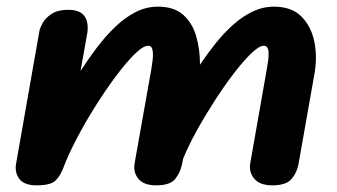

<svg xmlns="http://www.w3.org/2000/svg" viewBox="-20 -557 1013 577"><path d="M90.5 0Q52.5 0 38 -19.5Q23.5 -39 28.5 -66L98.5 -464Q100 -473 108.2 -488Q116.5 -503 135 -515.2Q153.5 -527.5 185 -527.5Q221 -527.5 234.2 -508Q247.5 -488.5 242 -455.5L222 -343.5Q245 -379.5 271 -413.8Q297 -448 326 -476Q355 -504 387.2 -520.5Q419.5 -537 454.5 -537Q503 -537 530.5 -512.5Q558 -488 569.5 -448.5Q581 -409 581 -364V-362.5Q603 -395.5 628 -426.8Q653 -458 680.8 -482.8Q708.5 -507.5 739.2 -522.2Q770 -537 803.5 -537Q856.5 -537 886 -507.2Q915.5 -477.5 924.8 -431Q934 -384.5 925 -335L877 -63.5Q872.5 -38.5 856.2 -19.2Q840 0 798.5 0Q761.5 0 744.5 -19.5Q727.5 -39 732 -66L781.5 -347.5Q784 -362 785.8 -374.8Q787.5 -387.5 787.2 -397.8Q787 -408 783.5 -413.8Q780 -419.5 772.5 -419.5Q759 -419.5 735.2 -396.8Q711.5 -374 682.8 -336.5Q654 -299 625 -254Q596 -209 571 -163.8Q546 -118.5 530.5 -80.5L527 -63.5Q522 -38.5 506.5 -19.2Q491 0 449.5 0Q411.5 0 395.8 -19.8Q380 -39.5 384.5 -66L434.5 -347.5Q437 -362 438.5 -374.8Q440 -387.5 439.5 -397.8Q439 -408 435.8 -413.8Q432.5 -419.5 425.5 -419.5Q410 -419.5 384 -393.8Q358 -368 327 -326.2Q296 -284.5 265.2 -235.5Q234.5 -186.5 209.8 -139Q185 -91.5 171.5 -55.5Q162 -29.5 147.2 -14.8Q132.5 0 90.5 0Z"/></svg>

Font: Edu QLD Hand
Style: Regular
Weight: 400
Designer: Tina and Corey Anderson, Eben Sorkin
Foundry: Sorkin Type Co.
Version: Version 2.000